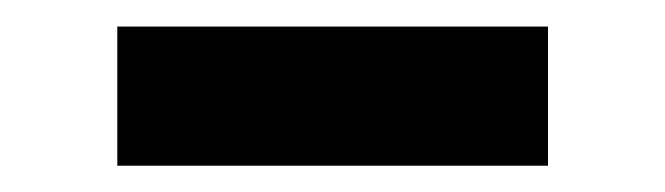

<svg xmlns="http://www.w3.org/2000/svg" viewBox="-20 -376 506 146"><path d="M396.7 -250H69.2V-355.8H396.7Z"/></svg>

Font: Interop SemBd
Style: Regular
Weight: 600
Designer: Rasmus Andersson, Google, Jang Haemin
Foundry: jhaemin
Version: Version 1.008